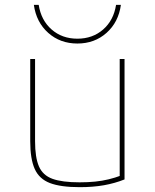

<svg xmlns="http://www.w3.org/2000/svg" viewBox="-20 -764 640 794"><path d="M310 10Q231 10 186.5 -7Q142 -24 123.5 -65.5Q105 -107 105 -180V-520H125V-180Q125 -113 141 -76Q157 -39 197 -24.5Q237 -10 309 -10Q344 -10 373.5 -13Q403 -16 429.5 -22.5Q456 -29 480 -38L475 -27V-520H495V-22Q455 -6 410 2Q365 10 310 10ZM300 -584Q229 -584 179.5 -628Q130 -672 120 -744H140Q150 -680 193.5 -642Q237 -604 300 -604Q363 -604 406.5 -642Q450 -680 460 -744H480Q470 -672 420.5 -628Q371 -584 300 -584Z"/></svg>

Font: M PLUS Code Latin Expanded Thin
Style: Regular
Weight: 250
Width: 7
Designer: Coji Morishita
Foundry: UNDERFOREST DESIGN
Version: Version 1.002; ttfautohint (v1.8.3)